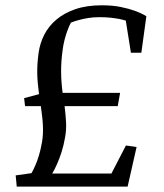

<svg xmlns="http://www.w3.org/2000/svg" viewBox="-20 -691 606 711"><path d="M69.3 -327.6 124.5 -342.3Q121.6 -364.7 119.9 -383.5Q118.2 -402.3 117.9 -420.2Q117.7 -438 118.9 -456.3Q120.1 -474.6 123 -495.6Q127.9 -530.8 144 -562.5Q160.2 -594.2 188.7 -618.4Q217.3 -642.6 259 -657Q300.8 -671.4 356.9 -671.4Q397 -671.4 427.7 -665Q458.5 -658.7 479.5 -650.9Q503.9 -642.1 522 -630.9L503.4 -495.6H464.8L445.8 -614.7Q434.6 -618.2 419.9 -621.1Q407.2 -623.5 388.9 -625.5Q370.6 -627.4 347.2 -627.4Q325.7 -627.4 306.6 -624.3Q287.6 -621.1 273.4 -617.2Q256.8 -612.8 242.7 -607.4Q235.8 -594.7 230 -578.6Q224.6 -564.5 219.5 -545.4Q214.4 -526.4 211.4 -502Q206.1 -462.4 206.3 -425Q206.5 -387.7 211.9 -347.2H424.8L416 -297.9H219.2Q223.1 -266.1 224.6 -238.8Q226.1 -211.4 221.2 -183.1Q215.8 -152.3 207.8 -127.4Q199.7 -102.5 191.9 -85Q183.1 -64.5 173.3 -48.3H392.6L446.3 -152.3L485.8 -146.5L452.6 0H42L38.1 -41.5L96.7 -49.8Q103 -60.5 110.8 -78.6Q117.7 -93.8 124.3 -115.7Q130.9 -137.7 135.7 -165.5Q138.2 -180.7 138.9 -195.3Q139.6 -210 138.9 -225.6Q138.2 -241.2 136.2 -258.8Q134.3 -276.4 131.3 -297.9H72.8Z"/></svg>

Font: Noticia Text
Style: Italic
Weight: 400
Italic angle: -8°
Designer: JM Sole
Foundry: JM Sole
Version: Version 1.003